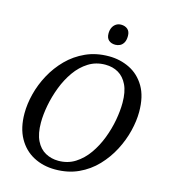

<svg xmlns="http://www.w3.org/2000/svg" viewBox="-133 -1031 1008 1146"><g transform="rotate(15 371.0 -457.5)"><path d="M314 11Q240 11 180.5 -20.5Q121 -52 86.5 -114Q52 -176 52 -266Q52 -324 68 -387Q84 -450 116.5 -510Q149 -570 197 -618.5Q245 -667 309 -696Q373 -725 452 -725Q521 -725 580 -696Q639 -667 675 -606.5Q711 -546 711 -450Q711 -395 695.5 -332Q680 -269 648.5 -208.5Q617 -148 569.5 -98Q522 -48 458 -18.5Q394 11 314 11ZM320 -44Q378 -44 423.5 -73Q469 -102 502.5 -149.5Q536 -197 558 -254.5Q580 -312 590.5 -370Q601 -428 601 -477Q601 -545 580.5 -587.5Q560 -630 525 -650.5Q490 -671 444 -671Q386 -671 340 -642Q294 -613 260.5 -565.5Q227 -518 205 -460.5Q183 -403 172 -345Q161 -287 161 -238Q161 -170 182 -127Q203 -84 239.5 -64Q276 -44 320 -44ZM469 -801Q444 -801 428.5 -814.5Q413 -828 413 -856Q413 -877 420.5 -892.5Q428 -908 441.5 -917Q455 -926 473 -926Q497 -926 513 -912.5Q529 -899 529 -871Q529 -845 520 -829.5Q511 -814 497.5 -807.5Q484 -801 469 -801Z"/></g></svg>

Font: Noto Serif
Style: Italic
Weight: 400
Italic angle: -12°
Designer: Monotype Design Team
Foundry: Monotype Imaging Inc.
Version: Version 2.013